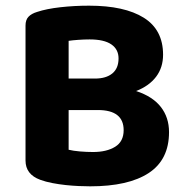

<svg xmlns="http://www.w3.org/2000/svg" viewBox="-20 -642 655 677"><path d="M555 -449Q555 -404 530.5 -371.5Q506 -339 460 -321Q518 -302 547 -265Q576 -228 576 -176Q576 -79 504.5 -32Q433 15 298 15Q280 15 257.5 14Q235 13 211.5 10.5Q188 8 164.5 3.5Q141 -1 122 -8Q70 -27 70 -76V-552Q70 -572 80.5 -583Q91 -594 111 -600Q144 -611 193 -616.5Q242 -622 294 -622Q419 -622 487 -579.5Q555 -537 555 -449ZM416 -183Q416 -254 325 -254H222V-114Q238 -110 262 -108Q286 -106 308 -106Q356 -106 386 -124.5Q416 -143 416 -183ZM222 -365H315Q354 -365 376 -383Q398 -401 398 -436Q398 -468 372.5 -485.5Q347 -503 296 -503Q277 -503 256 -501.5Q235 -500 222 -498Z"/></svg>

Font: Baloo Paaji 2
Style: Bold
Weight: 700
Designer: Shuchita Grover, Noopur Datye and Ek Type
Foundry: Ek Type
Version: Version 1.640;hotconv 1.0.111;makeotfexe 2.5.65597; ttfautoh